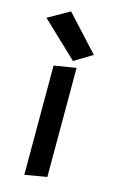

<svg xmlns="http://www.w3.org/2000/svg" viewBox="-124 -785 511 838"><g transform="rotate(15 131.5 -366.0)"><path d="M233.9 -579.1 88.9 -736.8 -7.8 -682.1 152.8 -529.8ZM76.2 -488.8V4.9L175.8 -12.2V-504.9Z"/></g></svg>

Font: Comic Neue Angular
Style: Bold
Weight: 700
Designer: Craig Rozynski
Foundry: Craig Rozynski
Version: Version 2.003